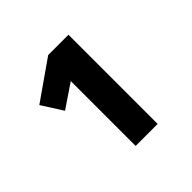

<svg xmlns="http://www.w3.org/2000/svg" viewBox="-98 -872 475 475"><g transform="rotate(-45 140.0 -634.0)"><path d="M122 -705 60 -663 25 -718 128 -790H199V-478H122Z"/></g></svg>

Font: sheba-seeBold
Style: Regular
Weight: 600
Designer: Mohamed Galeb, the designers
Foundry: Kief Type Foundry
Version: Version 2.010; ttfautohint (v1.5.33-1714) -l 8 -r 50 -G 200 